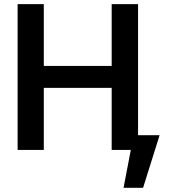

<svg xmlns="http://www.w3.org/2000/svg" viewBox="-20 -727 823 931"><path d="M65.4 -707H192.4V-407.2H521.5V-707H649.4V-71.3H753.9L673.8 183.6H579.1L614.3 0H521.5V-300.8H192.4V0H65.4Z"/></svg>

Font: Pretendard Std SemiBold
Style: Regular
Weight: 600
Designer: Base glyphs from Inter by Rasmus Andersson; Hangeul glyphs from Noto Sans CJK(Source Han Sans) by Jang Soo-young and Kan
Foundry: Kil Hyung-jin
Version: Version 1.309